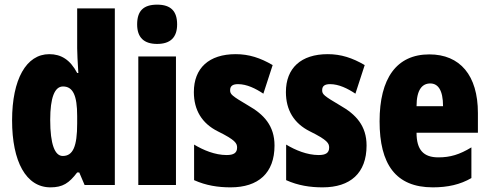

<svg xmlns="http://www.w3.org/2000/svg" viewBox="-20 -796 2103 826"><path d="M197 10C250 10 277 -8 312 -54H321L344 0H474V-760H312V-588C312 -567 314 -532 317 -482H312C282 -539 243 -563 192 -563C93 -563 32 -455 32 -278C32 -101 92 10 197 10ZM250 -125C216 -125 196 -175 196 -280C196 -376 215 -424 251 -424C294 -424 312 -385 312 -297V-265C312 -166 294 -125 250 -125Z M656 -776C596 -776 570 -748 570 -691C570 -635 599 -607 656 -607C713 -607 742 -635 742 -691C742 -747 716 -776 656 -776ZM737 -553H575V0H737Z M1161 -170C1161 -255 1115 -304 1048 -342C977 -384 970 -390 970 -408C970 -426 981 -434 1004 -434C1042 -434 1080 -415 1113 -393L1153 -516C1100 -547 1051 -563 994 -563C879 -563 814 -503 814 -400C814 -322 849 -265 917 -231C994 -193 1000 -179 1000 -161C1000 -138 985 -129 955 -129C905 -129 855 -150 815 -174V-21C866 2 918 10 972 10C1091 10 1161 -51 1161 -170Z M1557 -170C1557 -255 1511 -304 1444 -342C1373 -384 1366 -390 1366 -408C1366 -426 1377 -434 1400 -434C1438 -434 1476 -415 1509 -393L1549 -516C1496 -547 1447 -563 1390 -563C1275 -563 1210 -503 1210 -400C1210 -322 1245 -265 1313 -231C1390 -193 1396 -179 1396 -161C1396 -138 1381 -129 1351 -129C1301 -129 1251 -150 1211 -174V-21C1262 2 1314 10 1368 10C1487 10 1557 -51 1557 -170Z M1827 -562C1686 -562 1613 -459 1613 -274C1613 -90 1682 10 1842 10C1906 10 1960 -2 2008 -30V-162C1957 -131 1917 -119 1866 -119C1802 -119 1772 -151 1772 -225H2036V-310C2036 -472 1959 -562 1827 -562ZM1831 -437C1864 -437 1886 -409 1886 -339H1772C1772 -411 1797 -437 1831 -437Z"/></svg>

Font: Noto Sans Devanagari ExtraCondensed Black
Style: Regular
Weight: 900
Width: 2
Designer: Jelle Bosma - Monotype Design Team
Foundry: Monotype Imaging Inc.
Version: Version 2.004